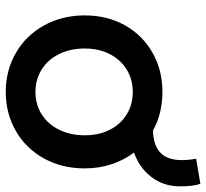

<svg xmlns="http://www.w3.org/2000/svg" viewBox="-44 -654 706 657"><g transform="rotate(90 308.5 -325.0)"><path d="M32.2 -262.7Q32.2 -339.8 66.4 -400.4Q100.6 -460.9 160.2 -494.6Q219.7 -528.3 293 -528.3Q368.7 -528.3 425.8 -496.1Q477.1 -497.1 502.2 -521.5Q527.3 -545.9 527.3 -593.8Q527.3 -619.6 522.5 -643.6L608.4 -658.2Q617.2 -635.3 617.2 -588.9Q617.2 -531.7 584.7 -490Q552.2 -448.2 501.5 -431.2Q527.3 -397 541.5 -354.2Q555.7 -311.5 555.7 -262.7Q555.7 -184.1 521.5 -122.6Q487.3 -61 427.5 -26.6Q367.7 7.8 293.9 7.8Q220.7 7.8 160.9 -26.6Q101.1 -61 66.7 -122.8Q32.2 -184.6 32.2 -262.7ZM442.4 -262.7Q442.4 -311 423.6 -348.1Q404.8 -385.3 371.1 -406Q337.4 -426.8 293.9 -426.8Q251.5 -426.8 217.8 -406.2Q184.1 -385.7 164.8 -348.4Q145.5 -311 145.5 -262.7Q145.5 -212.9 164.6 -174.6Q183.6 -136.2 217.5 -115Q251.5 -93.8 293.9 -93.8Q336.9 -93.8 370.6 -115Q404.3 -136.2 423.3 -174.6Q442.4 -212.9 442.4 -262.7Z"/></g></svg>

Font: Reddit Sans Strawberry SemiBold
Style: Regular
Weight: 600
Designer: Stephen Hutchings
Foundry: Reddit
Version: Version 1.013